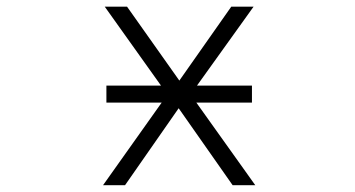

<svg xmlns="http://www.w3.org/2000/svg" viewBox="-20 -542 1040 563"><path d="M292 -241.2V-291H452.1L287.1 -522.5H352.5L505.9 -305.7L658.2 -522.5H723.6L557.6 -291H718.8V-241.2H555.7L728.5 1H662.1L503.9 -224.6L346.7 1H282.2L454.1 -241.2Z"/></svg>

Font: GenEi Gothic M Light
Style: Regular
Weight: 300
Designer: o_tamon (Modified); [Source Han Sans]
Ryoko NISHIZUKA  (kana & ideographs); Paul D. Hunt (Latin, Greek & Cyrillic); Wenl
Version: Version 1.1a;Original Version 1.004